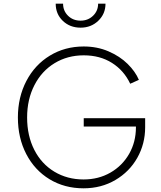

<svg xmlns="http://www.w3.org/2000/svg" viewBox="-20 -1009 874 1041"><path d="M77 -372Q77 -482 123 -570Q169 -658 250.5 -707.5Q332 -757 434 -757Q507 -757 568.5 -730.5Q630 -704 672 -662.5Q714 -621 733 -576L686 -555Q652 -627 587 -668Q522 -709 434 -709Q346 -709 276 -666.5Q206 -624 166.5 -547Q127 -470 127 -372Q127 -273 166 -196.5Q205 -120 275 -78Q345 -36 433 -36Q514 -36 578.5 -73Q643 -110 680 -174.5Q717 -239 717 -319V-323H434V-368H767V-319Q767 -229 724.5 -153.5Q682 -78 605.5 -33Q529 12 433 12Q330 12 249 -37Q168 -86 122.5 -173.5Q77 -261 77 -372ZM282 -989H322Q322 -950 349 -923.5Q376 -897 417 -897Q457 -897 484.5 -923.5Q512 -950 512 -989H552Q552 -934 513 -896.5Q474 -859 417 -859Q359 -859 320.5 -896Q282 -933 282 -989Z"/></svg>

Font: Eudoxus Sans ExtraLight
Style: Regular
Weight: 200
Designer: Stijn de Vries
Foundry: tokotype
Version: Version 2.005